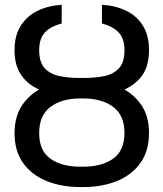

<svg xmlns="http://www.w3.org/2000/svg" viewBox="-20 -757 670 787"><path d="M309.6 -430.2H320.8Q397 -430.2 458 -405.8Q519 -381.3 554.9 -333Q590.8 -284.7 590.8 -212.9Q590.8 -137.7 554.9 -88.1Q519 -38.6 458 -14.4Q397 9.8 320.8 9.8H309.6Q233.4 9.8 172.4 -14.4Q111.3 -38.6 75.4 -87.9Q39.6 -137.2 39.6 -211.4Q39.6 -283.7 75.4 -332.5Q111.3 -381.3 172.4 -405.8Q233.4 -430.2 309.6 -430.2ZM320.8 -353.5H309.6Q232.9 -353.5 186.8 -318.8Q140.6 -284.2 140.6 -211.4Q140.6 -139.2 186.8 -106.4Q232.9 -73.7 309.6 -73.7H320.8Q397.5 -73.7 443.8 -106.7Q490.2 -139.6 490.2 -212.9Q490.2 -284.2 443.8 -318.8Q397.5 -353.5 320.8 -353.5ZM305.2 -437.5H325.2Q370.1 -437.5 407.5 -445.1Q444.8 -452.6 467.5 -477.1Q490.2 -501.5 490.2 -551.3Q490.2 -598.1 466.8 -623.5Q443.4 -648.9 397.9 -660.6V-737.3Q452.1 -734.4 495.8 -713.6Q539.6 -692.9 565.2 -652.6Q590.8 -612.3 590.8 -551.3Q590.8 -477.5 553.7 -436Q516.6 -394.5 456.1 -377.7Q395.5 -360.8 325.2 -360.8H305.2Q252.4 -360.8 204.6 -369.9Q156.7 -378.9 119.6 -400.6Q82.5 -422.4 61 -459Q39.6 -495.6 39.6 -551.3Q39.6 -612.3 65.7 -652.6Q91.8 -692.9 135.7 -713.6Q179.7 -734.4 232.9 -737.3V-660.6Q187 -648.9 163.8 -623.5Q140.6 -598.1 140.6 -551.3Q140.6 -501.5 163.6 -477.1Q186.5 -452.6 223.9 -445.1Q261.2 -437.5 305.2 -437.5Z"/></svg>

Font: Sahel VF Regular
Style: Regular
Weight: 400
Foundry: Saber Rastikerdar (saber.rastikerdar@gmail.com)
Version: Version 3.4.0